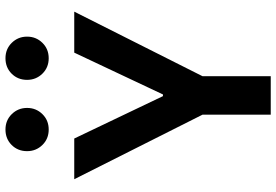

<svg xmlns="http://www.w3.org/2000/svg" viewBox="-170 -814 985 684"><g transform="rotate(-90 322.0 -472.5)"><path d="M170 -700 321 -384H327L476 -700H622L392 -243V0H255V-243L25 -700ZM401 -923Q423 -945 456 -945Q489 -945 511 -922.5Q533 -900 533 -868Q533 -836 511 -813.5Q489 -791 456 -791Q423 -791 401 -813.5Q379 -836 379 -868Q379 -901 401 -923ZM147 -923Q169 -945 202 -945Q235 -945 257 -922.5Q279 -900 279 -868Q279 -836 257 -813.5Q235 -791 202 -791Q169 -791 147 -813.5Q125 -836 125 -868Q125 -901 147 -923Z"/></g></svg>

Font: Lopes Sans
Style: Bold
Weight: 700
Designer: Gabriel Lam, Diego Maldonado
Foundry: TypeRant, Foresti Design
Version: Version 4.000